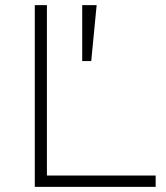

<svg xmlns="http://www.w3.org/2000/svg" viewBox="-20 -725 644 745"><path d="M115 0V-705H162V-44H584V0ZM299 -488V-705H355L334 -488Z"/></svg>

Font: Nunito Sans 10pt SemiExpanded ExtraLight
Style: Regular
Weight: 250
Width: 6
Designer: Vernon Adams
Foundry: Vernon Adams
Version: Version 3.101;gftools[0.9.27]